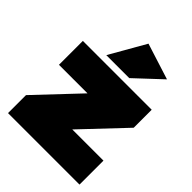

<svg xmlns="http://www.w3.org/2000/svg" viewBox="-221 -896 1010 1010"><g transform="rotate(45 284.0 -390.5)"><path d="M20 0V-133.8L242.2 -369.1H29.8V-546.9H542V-413.1L319.8 -178.2H551.8V0ZM169.9 -581.1 284.2 -780.8 485.8 -716.8 340.8 -581.1Z"/></g></svg>

Font: Trueno UltraBlack
Style: Regular
Weight: 950
Designer: Julieta Ulanovsky
Foundry: Julieta Ulanovsky
Version: Version 3.001b | FøM Fix